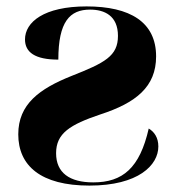

<svg xmlns="http://www.w3.org/2000/svg" viewBox="-20 -569 543 599"><path d="M259 10C412 10 474 -54 474 -112C474 -140 461 -158 444 -168C416 -45 363 0 271 0C197 0 155 -30 155 -91C155 -153 198 -180 293 -212C404 -248 467 -298 467 -393C467 -500 386 -549 250 -549C117 -549 58 -500 58 -446C58 -406 89 -383 162 -383C162 -502 198 -539 261 -539C306 -539 348 -520 348 -457C348 -394 307 -373 203 -332C103 -292 37 -244 37 -150C37 -52 107 10 259 10Z"/></svg>

Font: Noto Serif Display ExtraBold
Style: Regular
Weight: 800
Designer: Monotype Design Team
Foundry: Monotype Imaging Inc.
Version: Version 2.009